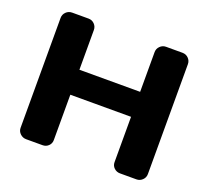

<svg xmlns="http://www.w3.org/2000/svg" viewBox="-120 -849 1084 998"><g transform="rotate(20 422.0 -350.0)"><path d="M69.8 -45.9V-653.8Q69.8 -672.9 83.5 -686.5Q97.2 -700.2 117.2 -700.2H208Q227.1 -700.2 240.5 -686.5Q253.9 -672.9 253.9 -653.8V-434.1H589.8V-653.8Q589.8 -672.9 603.5 -686.5Q617.2 -700.2 636.2 -700.2H727.1Q747.1 -700.2 760.5 -686.5Q773.9 -672.9 773.9 -653.8V-45.9Q773.9 -26.9 760 -13.4Q746.1 0 727.1 0H636.2Q617.2 0 603.5 -12.9Q589.8 -25.9 589.8 -44.9V-295.9H253.9V-44.9Q253.9 -25.9 240.5 -12.9Q227.1 0 208 0H117.2Q98.1 0 84 -13.4Q69.8 -26.9 69.8 -45.9Z"/></g></svg>

Font: Days One
Style: Regular
Weight: 400
Designer: Alexander Kalachev, Alexey Maslov, Jovanny Lemonad
Foundry: Alexander Kalachev, Alexey Maslov, Jovanny Lemonad
Version: Version 1.002